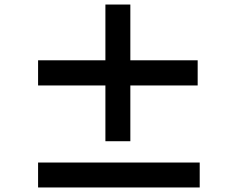

<svg xmlns="http://www.w3.org/2000/svg" viewBox="-20 -834 1040 847"><path d="M852 -457H555V-211H445V-457H148V-568H445V-814H555V-568H852ZM861 -117V-7H148V-117Z"/></svg>

Font: Noto Sans TC ExtraBold
Style: Regular
Weight: 800
Designer: Ryoko NISHIZUKA  (kana, bopomofo & ideographs); Paul D. Hunt (Latin, Greek & Cyrillic); Sandoll Communications , Soo-you
Foundry: Adobe
Version: Version 2.004-H2;hotconv 1.0.118;makeotfexe 2.5.65603